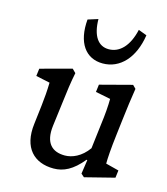

<svg xmlns="http://www.w3.org/2000/svg" viewBox="-119 -888 862 992"><g transform="rotate(15 312.5 -391.5)"><path d="M516 -85C516 -113 519 -163 529 -245L539 -329C547 -395 552 -434 562 -497L545 -514L374 -469L369 -429L449 -413C449 -377 445 -326 438 -275L422 -142C385 -90 337 -70 298 -70C231 -70 188 -107 200 -203L216 -329C223 -390 231 -447 241 -495L222 -514L55 -469L50 -429L125 -413C124 -371 121 -331 116 -289L104 -188C87 -55 156 10 259 10C312 10 360 -13 413 -78L417 -77L406 -2L423 13L581 -27L586 -67ZM230 -779C219 -654 272 -580 364 -580C456 -580 526 -654 545 -779L500 -796C480 -707 434 -659 375 -659C318 -659 285 -707 284 -796Z"/></g></svg>

Font: TPK Tissa Web Medium
Style: Italic
Weight: 500
Italic angle: -7°
Designer: Jacques Le Bailly, Suppakit Chalermlarp | Katatrad Co.,Ltd.
Foundry: Jacques Le Bailly, Cadson Demak Co.,Ltd.
Version: Version 5.000;Glyphs 3.1.2 (3151)